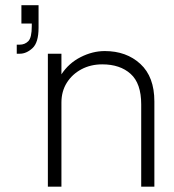

<svg xmlns="http://www.w3.org/2000/svg" viewBox="-20 -702 654 722"><path d="M60.5 -682.5H125V-597.5Q125 -542 102.2 -521Q79.5 -500 54.5 -500H43V-534H53.5Q73.5 -534 86.5 -547.2Q99.5 -560.5 99.5 -603.5V-613.5H60.5ZM160 -500H211V-422.5Q238.5 -464.5 283.2 -487.2Q328 -510 374 -510Q455.5 -510 508 -461.5Q560.5 -413 560.5 -320.5V0H511V-309.5Q511 -388.5 471.2 -424.2Q431.5 -460 364.5 -460Q321 -460 286.2 -441.5Q251.5 -423 231.2 -390.8Q211 -358.5 211 -316.5V0H160Z"/></svg>

Font: Overused Grotesk Light
Style: Regular
Weight: 300
Version: Version 0.004